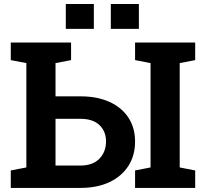

<svg xmlns="http://www.w3.org/2000/svg" viewBox="-20 -919 1001 939"><path d="M32.7 0V-85.4L108.9 -100.1V-610.4L32.7 -625V-710.9H327.6V-625L251.5 -610.4V-447.8H373.5Q456.1 -447.8 515.9 -420.4Q575.7 -393.1 608.2 -343.5Q640.6 -293.9 640.6 -226.6Q640.6 -158.7 607.9 -107.7Q575.2 -56.6 515.4 -28.3Q455.6 0 373.5 0ZM251.5 -109.4H373.5Q433.6 -109.4 466.1 -142.8Q498.5 -176.3 498.5 -227.5Q498.5 -276.4 466.6 -307.1Q434.6 -337.9 373.5 -337.9H251.5ZM640.6 0V-85.4L716.3 -100.1V-610.4L640.6 -625V-710.9H934.6V-625L858.9 -610.4V-100.1L934.6 -85.4V0ZM522 -777.8V-899.4H659.2V-777.8ZM301.8 -777.8V-899.4H439V-777.8Z"/></svg>

Font: Robotiche
Style: Bold
Weight: 700
Designer: Google
Version: Version 2.001